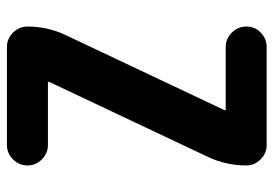

<svg xmlns="http://www.w3.org/2000/svg" viewBox="-135 -635 770 540"><g transform="rotate(-90 250.0 -365.0)"><path d="M387.7 -730.5Q411.1 -730.5 428.2 -713.4Q445.3 -696.3 445.3 -672.9V-671.9Q445.3 -615.2 420.9 -564.5L210 -118.2V-116.2Q210 -115.2 210.9 -115.2H387.7Q411.1 -115.2 428.2 -98.1Q445.3 -81.1 445.3 -57.6V-56.6Q445.3 -33.2 428.2 -16.6Q411.1 0 387.7 0H112.3Q88.9 0 71.8 -17.1Q54.7 -34.2 54.7 -56.6V-57.6Q54.7 -114.3 79.1 -166L290 -612.3V-614.3Q290 -615.2 289.1 -615.2H112.3Q88.9 -615.2 71.8 -632.3Q54.7 -649.4 54.7 -671.9V-672.9Q54.7 -696.3 71.8 -713.4Q88.9 -730.5 112.3 -730.5Z"/></g></svg>

Font: Rounded Mgen+ 1m bold
Style: Bold
Weight: 700
Designer: [Source Han Sans]
Ryoko NISHIZUKA  (kana & ideographs); Paul D. Hunt (Latin, Greek & Cyrillic); Wenlong ZHANG  (bopomofo
Version: Version 1.059.20150602